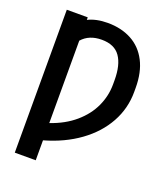

<svg xmlns="http://www.w3.org/2000/svg" viewBox="-162 -831 1001 1144"><g transform="rotate(20 338.5 -259.0)"><path d="M199.2 -690.9Q251 -716.8 323.2 -716.8Q409.7 -716.8 474.6 -681.9Q539.6 -647 575.4 -577.9Q611.3 -508.8 611.3 -409.2V-383.8Q611.3 -279.3 561.3 -188.5Q511.2 -97.7 418.2 -30.3Q325.2 37.1 199.2 72.8V199.2H66.4V-707H199.2ZM477.5 -383.8V-410.2Q477.5 -506.3 441.4 -558.3Q405.3 -610.4 324.2 -610.4Q244.1 -610.4 199.2 -559.1V-36.6Q290.5 -67.9 353 -121.6Q415.5 -175.3 446.5 -242.7Q477.5 -310.1 477.5 -383.8Z"/></g></svg>

Font: Pretendard JP SemiBold
Style: Regular
Weight: 600
Designer: Base glyphs from Inter by Rasmus Andersson; Hangeul glyphs from Noto Sans CJK(Source Han Sans) by Jang Soo-young and Kan
Foundry: Kil Hyung-jin
Version: Version 1.309